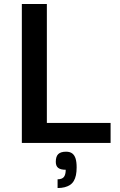

<svg xmlns="http://www.w3.org/2000/svg" viewBox="-20 -720 603 967"><path d="M537 -101V0H90V-700H216V-101ZM313 44Q332 44 343.5 52.5Q355 61 360.5 78Q366 95 366 123Q366 145 362.5 162Q359 179 351.5 191.5Q344 204 332.5 211.5Q321 219 305.5 223Q290 227 270 227V183Q292 183 301.5 171.5Q311 160 311 135Q285 135 273 125.5Q261 116 261 95Q261 68 273.5 56Q286 44 313 44Z"/></svg>

Font: Fivo Sans Med
Style: Regular
Weight: 450
Designer: Alexander Slobzheninov
Foundry: Alexander Slobzheninov
Version: 1.0